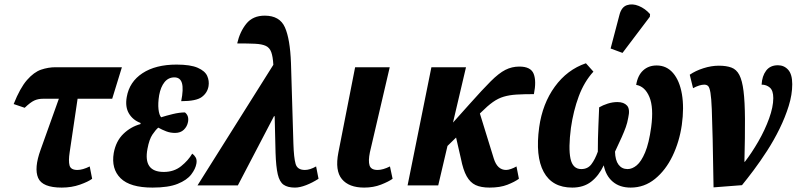

<svg xmlns="http://www.w3.org/2000/svg" viewBox="-20 -841 3614 871"><path d="M260 10Q172 10 153 -34Q134 -78 164 -161L247 -393H175Q153 -393 135.5 -385Q118 -377 92 -352L42 -369Q71 -442 102.5 -478Q134 -514 166.5 -525Q199 -536 232 -536H533L489 -393H332L296 -150Q290 -111 295.5 -90.5Q301 -70 331 -70Q355 -70 387 -86L398 -30Q381 -17 343 -3.5Q305 10 260 10Z M672 10Q570 10 527 -32.5Q484 -75 496 -147Q506 -201 539.5 -233.5Q573 -266 617 -278L618 -283Q583 -296 565 -326Q547 -356 555 -401Q567 -470 626.5 -509Q686 -548 781 -548Q844 -548 877 -533.5Q910 -519 920 -496.5Q930 -474 926 -450Q921 -420 895.5 -401Q870 -382 802 -382Q813 -437 805.5 -463.5Q798 -490 771 -490Q744 -490 726.5 -468.5Q709 -447 702 -409Q696 -372 699 -345.5Q702 -319 711 -309Q733 -316 763.5 -323.5Q794 -331 819 -331Q838 -316 833 -288Q829 -267 814 -252.5Q799 -238 774 -238Q753 -238 734.5 -245Q716 -252 698 -262Q686 -252 671.5 -230.5Q657 -209 649 -166Q629 -61 723 -61Q769 -61 801.5 -87Q834 -113 852 -144Q861 -138 867.5 -127Q874 -116 871 -99Q867 -75 847.5 -49.5Q828 -24 786 -7Q744 10 672 10Z M876 0 1220 -547Q1218 -584 1210.5 -604.5Q1203 -625 1185.5 -633Q1168 -641 1137 -642.5Q1106 -644 1056 -644Q1068 -697 1097.5 -733.5Q1127 -770 1181 -770Q1249 -770 1272.5 -717Q1296 -664 1300 -555L1311 -189Q1313 -125 1321 -97.5Q1329 -70 1363 -70Q1386 -70 1414 -86L1425 -30Q1397 -12 1368.5 -1Q1340 10 1318 10Q1285 10 1266.5 -3Q1248 -16 1240 -50.5Q1232 -85 1230 -148L1226 -314H1223L1059 0Z M1632 10Q1563 10 1531 -28.5Q1499 -67 1515 -149L1591 -536H1748L1658 -150Q1650 -111 1656.5 -90.5Q1663 -70 1693 -70Q1717 -70 1749 -86L1761 -30Q1743 -17 1708.5 -3.5Q1674 10 1632 10Z M1829 0 1937 -536H2094L2035 -285L2112 -371Q2169 -435 2206 -472Q2243 -509 2272.5 -524Q2302 -539 2336 -539Q2388 -539 2401 -506Q2414 -473 2402 -414Q2356 -414 2323.5 -412Q2291 -410 2265.5 -402.5Q2240 -395 2216 -378Q2192 -361 2162 -331L2157 -326L2220 -122Q2236 -70 2276 -70Q2285 -70 2298 -74.5Q2311 -79 2323 -86L2334 -30Q2315 -16 2282 -3Q2249 10 2201 10Q2162 10 2137.5 -1.5Q2113 -13 2097 -41.5Q2081 -70 2071 -121L2049 -217L2010 -179L1968 0Z M2426 -264Q2441 -371 2497 -448Q2553 -525 2638 -554L2672 -516Q2630 -470 2605.5 -404Q2581 -338 2570 -261Q2558 -169 2568 -121.5Q2578 -74 2617 -74Q2646 -74 2662.5 -95.5Q2679 -117 2692 -153Q2692 -212 2694.5 -268.5Q2697 -325 2698 -354Q2715 -364 2737 -371Q2759 -378 2781 -378Q2810 -378 2824.5 -362Q2839 -346 2830 -307Q2826 -284 2819 -264.5Q2812 -245 2800.5 -219Q2789 -193 2770 -153Q2771 -114 2786 -94Q2801 -74 2827 -74Q2848 -74 2868.5 -91Q2889 -108 2906.5 -149.5Q2924 -191 2934 -264Q2946 -353 2926 -401Q2906 -449 2866 -456Q2873 -499 2897.5 -521.5Q2922 -544 2959 -544Q3004 -544 3033.5 -509.5Q3063 -475 3073.5 -414Q3084 -353 3073 -274Q3062 -198 3031 -133.5Q3000 -69 2951.5 -29.5Q2903 10 2841 10Q2791 10 2759.5 -17Q2728 -44 2719 -91Q2696 -43 2661.5 -16.5Q2627 10 2576 10Q2485 10 2446.5 -61Q2408 -132 2426 -264ZM2804 -601 2750 -621 2790 -773Q2799 -809 2824 -817.5Q2849 -826 2878 -814Q2907 -802 2929 -777L2928 -765Z M3109 -502Q3135 -520 3171 -531.5Q3207 -543 3241 -543Q3275 -543 3298 -534.5Q3321 -526 3334 -501Q3347 -476 3353 -428Q3359 -380 3359.5 -301.5Q3360 -223 3357 -107H3359Q3390 -147 3420 -199Q3450 -251 3469 -303.5Q3488 -356 3488 -396Q3488 -430 3472.5 -443.5Q3457 -457 3435 -457Q3437 -496 3455.5 -520.5Q3474 -545 3509 -545Q3537 -545 3555.5 -524.5Q3574 -504 3574 -459Q3574 -412 3558 -360.5Q3542 -309 3516.5 -257Q3491 -205 3460 -157Q3429 -109 3399 -69Q3369 -29 3346 -1L3217 9Q3215 -123 3213 -209Q3211 -295 3209 -345.5Q3207 -396 3203 -420Q3199 -444 3192.5 -450.5Q3186 -457 3175 -457Q3154 -457 3124 -441Z"/></svg>

Font: Noto Serif ExtraCondensed ExtraBold
Style: Italic
Weight: 800
Width: 2
Italic angle: -12°
Designer: Monotype Design Team
Foundry: Monotype Imaging Inc.
Version: Version 2.013